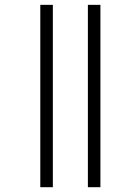

<svg xmlns="http://www.w3.org/2000/svg" viewBox="-20 -780 585 800"><path d="M200.2 0V-759.8H147.9V0ZM398.4 0V-759.8H346.2V0Z"/></svg>

Font: Noto Reveo Sans
Style: Regular
Weight: 300
Designer: Monotype Design Team
Foundry: Monotype Imaging Inc.
Version: Version 2.007